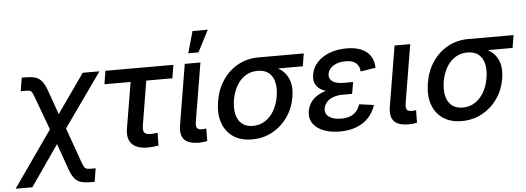

<svg xmlns="http://www.w3.org/2000/svg" viewBox="-109 -921 3550 1295"><g transform="rotate(-5 1666.0 -273.0)"><path d="M-51.8 204.1 254.4 -232.9H300.3L405.3 61.5Q414.6 86.4 421.1 97.7Q427.7 108.9 439 111.3Q450.2 113.8 472.7 113.8H498L483.4 204.1H461.4Q419.4 204.1 392.6 196.8Q365.7 189.5 347.9 167.7Q330.1 146 314.9 104L252.9 -71.8L61.5 204.1ZM231.9 -125.5 133.3 -392.1Q123.5 -419.4 116.9 -431.2Q110.4 -442.9 99.9 -445.6Q89.4 -448.2 66.4 -448.2H39.6L54.7 -538.6H78.1Q120.1 -538.6 146.2 -530.8Q172.4 -522.9 190.4 -500.7Q208.5 -478.5 224.1 -434.6L281.7 -272L467.3 -535.6H580.6L290 -125.5Z M860.8 4.9Q787.6 4.9 754.2 -30.5Q720.7 -65.9 731.4 -133.8L783.7 -445.8H606.4L621.1 -535.6H1081.1L1066.4 -445.8H889.6L839.8 -144Q835 -112.8 845.2 -98.6Q855.5 -84.5 887.7 -84.5Q897.5 -84.5 910.9 -85.7Q924.3 -86.9 935.1 -88.4L933.6 -2.4Q916.5 1 897.9 2.9Q879.4 4.9 860.8 4.9Z M1207.5 2.4Q1135.7 2.4 1107.7 -29.5Q1079.6 -61.5 1090.3 -126.5L1158.2 -535.6H1264.2L1199.2 -144.5Q1193.8 -112.3 1201.2 -99.1Q1208.5 -85.9 1235.4 -85.9Q1245.6 -85.9 1252.4 -86.7Q1259.3 -87.4 1264.6 -88.9L1263.7 -3.9Q1253.9 -1.5 1239 0.5Q1224.1 2.4 1207.5 2.4ZM1188 -604.5 1229.5 -751.5H1333L1256.8 -604.5Z M1566.4 11.7Q1490.2 11.7 1439.2 -23.2Q1388.2 -58.1 1367.2 -119.9Q1346.2 -181.6 1359.9 -263.7Q1373.5 -345.7 1415 -406.7Q1456.5 -467.8 1518.8 -501.7Q1581.1 -535.6 1656.7 -535.6H1963.9L1949.7 -449.7H1725.1L1643.1 -445.8Q1595.2 -445.8 1558.8 -422.1Q1522.5 -398.4 1499.5 -357.4Q1476.6 -316.4 1467.3 -264.2Q1459 -211.9 1467.8 -169.9Q1476.6 -127.9 1504.6 -103.3Q1532.7 -78.6 1580.6 -78.6Q1628.4 -78.6 1664.8 -103Q1701.2 -127.4 1724.9 -169.4Q1748.5 -211.4 1756.8 -264.2Q1765.6 -316.9 1756.3 -357.9Q1747.1 -398.9 1719 -422.4Q1690.9 -445.8 1643.1 -445.8L1647.9 -479Q1702.1 -479 1745.8 -465.1Q1789.6 -451.2 1818.8 -422.6Q1848.1 -394 1859.9 -351.1Q1871.6 -308.1 1861.8 -249.5Q1849.6 -174.8 1808.3 -115.7Q1767.1 -56.6 1704.8 -22.5Q1642.6 11.7 1566.4 11.7Z M2161.1 10.3Q2097.2 10.3 2049.8 -8.8Q2002.4 -27.8 1979 -63Q1955.6 -98.1 1963.9 -146.5Q1968.8 -174.8 1984.6 -199.7Q2000.5 -224.6 2028.6 -243.4Q2056.6 -262.2 2098.4 -272.9Q2140.1 -283.7 2196.3 -283.7H2272.9L2265.1 -235.4H2200.2Q2165 -235.4 2137.5 -225.3Q2109.9 -215.3 2093.3 -197Q2076.7 -178.7 2072.3 -154.8Q2065.9 -118.7 2094.5 -97.2Q2123 -75.7 2177.7 -75.7Q2214.4 -75.7 2239.3 -85.7Q2264.2 -95.7 2280.3 -114.7Q2296.4 -133.8 2306.6 -161.6L2405.3 -147.9Q2388.7 -97.7 2355.2 -62.3Q2321.8 -26.9 2272.9 -8.3Q2224.1 10.3 2161.1 10.3ZM2194.8 -257.8Q2139.6 -257.8 2102.8 -267.3Q2065.9 -276.9 2044.7 -294.4Q2023.4 -312 2016.4 -335.4Q2009.3 -358.9 2014.2 -387.2Q2022.5 -436 2055.7 -471.2Q2088.9 -506.3 2140.1 -525.4Q2191.4 -544.4 2253.4 -544.4Q2314 -544.4 2354.5 -526.6Q2395 -508.8 2415.8 -475.8Q2436.5 -442.9 2437.5 -397L2335.4 -381.3Q2334 -417.5 2310.5 -438Q2287.1 -458.5 2239.3 -458.5Q2189.9 -458.5 2156.5 -437.3Q2123 -416 2118.2 -382.3Q2113.8 -352.1 2138.2 -333.3Q2162.6 -314.5 2215.3 -314.5H2278.3L2269 -257.8Z M2627.9 2.4Q2556.2 2.4 2528.1 -29.5Q2500 -61.5 2510.7 -126.5L2578.6 -535.6H2684.6L2619.6 -144.5Q2614.3 -112.3 2621.6 -99.1Q2628.9 -85.9 2655.8 -85.9Q2666 -85.9 2672.9 -86.7Q2679.7 -87.4 2685.1 -88.9L2684.1 -3.9Q2674.3 -1.5 2659.4 0.5Q2644.5 2.4 2627.9 2.4Z M2986.8 11.7Q2910.6 11.7 2859.6 -23.2Q2808.6 -58.1 2787.6 -119.9Q2766.6 -181.6 2780.3 -263.7Q2793.9 -345.7 2835.4 -406.7Q2877 -467.8 2939.2 -501.7Q3001.5 -535.6 3077.1 -535.6H3384.3L3370.1 -449.7H3145.5L3063.5 -445.8Q3015.6 -445.8 2979.2 -422.1Q2942.9 -398.4 2919.9 -357.4Q2897 -316.4 2887.7 -264.2Q2879.4 -211.9 2888.2 -169.9Q2897 -127.9 2925 -103.3Q2953.1 -78.6 3001 -78.6Q3048.8 -78.6 3085.2 -103Q3121.6 -127.4 3145.3 -169.4Q3168.9 -211.4 3177.2 -264.2Q3186 -316.9 3176.8 -357.9Q3167.5 -398.9 3139.4 -422.4Q3111.3 -445.8 3063.5 -445.8L3068.4 -479Q3122.6 -479 3166.3 -465.1Q3210 -451.2 3239.3 -422.6Q3268.6 -394 3280.3 -351.1Q3292 -308.1 3282.2 -249.5Q3270 -174.8 3228.8 -115.7Q3187.5 -56.6 3125.2 -22.5Q3063 11.7 2986.8 11.7Z"/></g></svg>

Font: Inter 20pt Medium
Style: Italic
Weight: 500
Italic angle: -9.3988°
Version: Version 4.001;git-66647c0bb